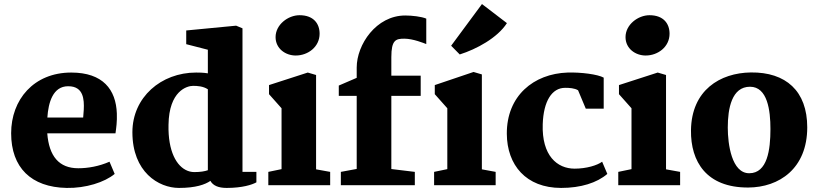

<svg xmlns="http://www.w3.org/2000/svg" viewBox="-20 -924 4083 958"><path d="M35.6 -259.3C35.6 -87.9 135.3 10.3 312.5 13.7C407.2 15.6 502.4 -14.6 552.2 -56.2L526.4 -117.2C473.6 -93.8 418 -84.5 370.6 -84.5C274.9 -84.5 224.6 -144 215.8 -258.8H556.2C560.1 -286.1 564.5 -317.4 563 -357.9C558.6 -477.1 493.7 -562 335.4 -562C147.9 -562 35.6 -426.3 35.6 -259.3ZM216.3 -337.4C221.2 -412.6 244.1 -493.7 319.8 -493.7C340.8 -493.7 356 -489.3 367.7 -481C407.2 -453.1 398.9 -385.3 395 -337.4Z M640.6 -264.2C640.6 -65.9 771 13.7 873 13.7C957 13.7 1003.9 -3.4 1029.8 -21.5C1042.5 1.5 1068.8 13.7 1110.8 13.7C1188.5 13.7 1237.3 -2 1259.3 -14.2V-66.4H1189.9V-782.7L1158.2 -795.9L909.2 -772V-703.6L1017.1 -675.8V-558.1C992.7 -562 973.1 -562 958.5 -562C783.7 -562 640.6 -438.5 640.6 -264.2ZM916 -71.8C860.8 -93.3 817.9 -169.4 820.8 -301.3C823.2 -470.7 913.1 -495.6 943.4 -495.6C965.8 -495.6 993.7 -493.7 1017.1 -478.5V-74.7C1002.4 -69.3 979.5 -65.4 950.2 -65.4C938.5 -65.4 927.2 -67.4 916 -71.8Z M1455.6 -647C1516.1 -647 1574.7 -689.5 1574.7 -755.9C1574.7 -806.2 1544.4 -848.1 1474.6 -848.1C1417.5 -848.1 1355 -801.3 1355 -738.8C1355 -681.6 1404.3 -647 1455.6 -647ZM1318.8 0H1627.4V-66.4L1557.1 -79.1V-549.8L1515.6 -562L1322.3 -499.5V-454.1L1384.8 -383.8V-80.1L1318.8 -66.4Z M1680.7 0H2049.8V-66.4L1932.6 -80.6V-445.8H2079.1V-546.4H1932.6V-638.7C1932.6 -724.6 1954.6 -731 1997.6 -731C2041.5 -731 2096.7 -708 2106.9 -704.1V-831.1C2083 -841.3 2035.6 -846.7 2002 -846.7C1856.9 -846.7 1759.8 -701.2 1759.8 -586.9V-535.6L1670.4 -497.1V-445.8H1759.8V-81.1L1680.7 -66.4Z M2273.9 -652.3C2357.4 -678.7 2461.9 -734.9 2509.3 -808.6L2384.8 -903.8L2231 -695.8ZM2146 0H2453.1V-66.4L2384.3 -79.1V-552.7L2342.8 -564.9L2149.4 -499.5V-454.1L2211.9 -383.8V-80.1L2146 -66.4Z M2508.8 -256.3C2509.8 -100.6 2604.5 13.7 2779.8 13.7C2877.9 13.7 2958.5 -11.7 3010.3 -56.2L2984.4 -117.2C2960.4 -99.1 2906.2 -82.5 2847.2 -82.5C2760.3 -82.5 2682.6 -147 2688 -304.7C2691.9 -418.9 2733.4 -485.8 2799.8 -485.8C2820.8 -485.8 2846.2 -484.4 2864.3 -473.6L2902.8 -381.8H2992.2V-536.6C2962.9 -553.2 2878.9 -564 2812 -562C2642.6 -556.2 2507.8 -445.8 2508.8 -256.3Z M3201.7 -647C3262.2 -647 3320.8 -689.5 3320.8 -755.9C3320.8 -806.2 3290.5 -848.1 3220.7 -848.1C3163.6 -848.1 3101.1 -801.3 3101.1 -738.8C3101.1 -681.6 3150.4 -647 3201.7 -647ZM3064.9 0H3373.5V-66.4L3303.2 -79.1V-549.8L3261.7 -562L3068.4 -499.5V-454.1L3130.9 -383.8V-80.1L3064.9 -66.4Z M3427.7 -273.9C3425.8 -117.2 3504.9 12.2 3712.9 11.7C3867.7 11.2 4007.8 -83 4007.8 -288.6C4007.8 -470.2 3900.9 -564.5 3726.6 -562.5C3572.8 -560.5 3430.2 -474.1 3427.7 -273.9ZM3718.3 -59.6C3630.9 -59.6 3611.3 -204.1 3611.3 -287.6C3611.3 -383.3 3631.3 -491.2 3722.2 -491.2C3809.6 -491.2 3824.2 -373 3824.2 -280.3C3824.2 -177.2 3809.1 -59.6 3718.3 -59.6Z"/></svg>

Font: Merriweather
Style: Heavy
Weight: 900
Designer: Eben Sorkin ( eben@eyebytes.com )
Foundry: Sorkin Type Co.
Version: Version 1.003